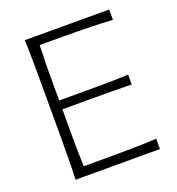

<svg xmlns="http://www.w3.org/2000/svg" viewBox="-132 -840 873 947"><g transform="rotate(-20 304.0 -366.0)"><path d="M103.5 0Q106 -62 106.4 -119.1Q106.9 -176.3 106.9 -243.7V-488.3Q106.9 -556.2 106.4 -613.3Q106 -670.4 103.5 -732.4H546.4V-678.2Q493.2 -681.2 432.1 -682.9Q371.1 -684.6 288.1 -684.6H164.1Q162.1 -634.8 161.6 -586.2Q161.1 -537.6 161.1 -481V-395H296.4Q369.1 -395 422.1 -395.5Q475.1 -396 524.4 -398.9V-346.7Q472.2 -348.1 419.4 -348.4Q366.7 -348.6 295.4 -348.6H161.1V-251.5Q161.1 -195.3 161.6 -146.7Q162.1 -98.1 164.1 -48.8H293.5Q363.3 -48.8 426 -49.8Q488.8 -50.8 546.4 -54.2V0Z"/></g></svg>

Font: Pinar-FD Light
Style: Regular
Weight: 300
Designer: Amin Abedi
Version: Version 2.000